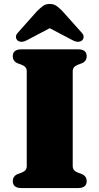

<svg xmlns="http://www.w3.org/2000/svg" viewBox="-20 -949 502 969"><path d="M347 -111Q347 -98.5 353.5 -90.8Q360 -83 372.5 -78L391.5 -71Q417.5 -61 417.5 -34Q417.5 -18.5 407 -9.2Q396.5 0 374.5 0H87.5Q65.5 0 55 -9.2Q44.5 -18.5 44.5 -34Q44.5 -61 70.5 -71L89.5 -78Q102.5 -83 108.8 -90.8Q115 -98.5 115 -111V-589Q115 -601.5 108.8 -609.2Q102.5 -617 89.5 -622L70.5 -629Q44.5 -639 44.5 -666Q44.5 -682 55 -691Q65.5 -700 87.5 -700H374.5Q396.5 -700 407 -691Q417.5 -682 417.5 -666Q417.5 -639 391.5 -629L372.5 -622Q360 -617 353.5 -609.2Q347 -601.5 347 -589ZM279 -832H183L343.5 -747.5Q375.5 -730 394 -745Q401 -751 402 -762.2Q403 -773.5 390.5 -786L294.5 -893.5Q278.5 -909.5 265 -919.2Q251.5 -929 231 -929Q210.5 -929 197.2 -919.2Q184 -909.5 167.5 -893.5L72 -786Q59.5 -773.5 60.5 -762.2Q61.5 -751 68.5 -745Q87 -730 118.5 -747.5Z"/></svg>

Font: Fraunces
Style: Regular
Weight: 900
Version: Version 1.000;[b76b70a41]